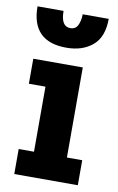

<svg xmlns="http://www.w3.org/2000/svg" viewBox="-78 -697 454 741"><g transform="rotate(10 149.5 -326.5)"><path d="M287 -653Q287 -582 247.5 -548.5Q208 -515 145 -515Q8 -515 8 -653H110Q110 -592 147 -592Q168 -592 176.5 -610.5Q185 -629 185 -653ZM32 -98H92V-353H27V-451H221V-98H281V0H32Z"/></g></svg>

Font: Zilla Slab Bold
Style: Bold
Weight: 700
Designer: Typotheque.com
Foundry: Typotheque type foundry
Version: Version 1.1; 2017; ttfautohint (v1.6)